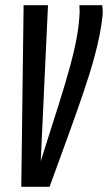

<svg xmlns="http://www.w3.org/2000/svg" viewBox="-20 -720 416 740"><path d="M171 0H62L71 -700H165L137 -99Q178 -227 206 -316Q234 -405 251 -468Q268 -531 276.5 -579.5Q285 -628 287 -674Q287 -685 286 -700H374Q375 -691 375.5 -683.5Q376 -676 376 -667Q372 -626 363.5 -583Q355 -540 340.5 -488Q326 -436 303 -368Q280 -300 247.5 -210Q215 -120 171 0Z"/></svg>

Font: Georama Extra Condensed Medium
Style: Italic
Weight: 500
Width: 2
Italic angle: -9°
Designer: Jean-Baptiste Levee
Foundry: Production Type
Version: Version 1.000